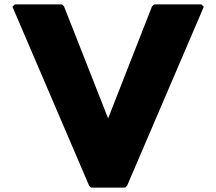

<svg xmlns="http://www.w3.org/2000/svg" viewBox="-20 -852 987 879"><path d="M397 7H553L562 -2L913 -821L902 -832H686L676 -823L475 -310L273 -823L264 -832H48L37 -821L388 -2Z"/></svg>

Font: Hussar Woodtype
Style: Ultra
Weight: 900
Foundry: Cannot Into Space Fonts
Version: Version 1.07